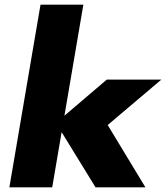

<svg xmlns="http://www.w3.org/2000/svg" viewBox="-20 -800 709 820"><path d="M153 -780 20 0H203L336 -780ZM436 -460 219 -275 388 0H601L440 -266L669 -460Z"/></svg>

Font: Jost Black
Style: Italic
Weight: 900
Italic angle: -5°
Version: Version 3.710